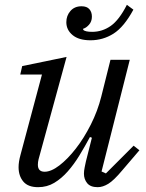

<svg xmlns="http://www.w3.org/2000/svg" viewBox="-20 -764 607 796"><path d="M138 12Q96 12 76.5 -11.5Q57 -35 57 -71Q57 -93 65 -122L154 -455H64L72 -490L256 -528L140 -104Q137 -92 137 -81Q137 -52 165 -52Q192 -52 226 -78Q260 -104 294 -147.5Q328 -191 356.5 -247.5Q385 -304 400 -364L438 -516H518L401 -53L419 -45L534 -160L558 -141L487 -58Q452 -16 429 -2Q406 12 385 12Q355 12 341.5 -4.5Q328 -21 328 -44Q328 -55 331 -70Q334 -85 336 -94L361 -193L353 -196Q332 -157 309.5 -120Q287 -83 261 -53.5Q235 -24 205 -6Q175 12 138 12ZM355 -597Q307 -597 281 -618.5Q255 -640 255 -672Q255 -699 272 -718.5Q289 -738 318 -738Q340 -738 350.5 -726Q361 -714 361 -695Q361 -675 349 -661.5Q337 -648 325 -645V-640Q334 -632 362 -632Q404 -632 439 -656.5Q474 -681 506 -744L533 -724Q494 -652 450.5 -624.5Q407 -597 355 -597Z"/></svg>

Font: IBM Plex Serif
Style: Italic
Weight: 400
Italic angle: -14°
Designer: Mike Abbink, Paul van der Laan, Pieter van Rosmalen
Foundry: Bold Monday
Version: Version 3.001